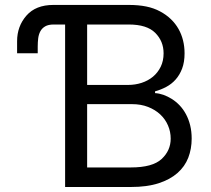

<svg xmlns="http://www.w3.org/2000/svg" viewBox="-20 -747 843 767"><path d="M48.3 -534.1V-582.4Q48.3 -642 85.6 -684.7Q122.9 -727.3 193.2 -727.3H494.3Q533 -727.3 563.9 -721.1Q594.8 -714.8 619.7 -701.3Q644.2 -688.2 662.6 -670.5Q681.1 -652.7 693.2 -631.2Q705.3 -609.7 711.3 -585.2Q717.3 -560.7 717.3 -534.1Q717.3 -498.9 707.6 -473.2Q697.8 -447.4 681.6 -429.3Q665.5 -411.2 644.2 -399.9Q622.9 -388.5 599.4 -382.1V-375Q616.5 -373.9 633 -368.1Q649.5 -362.2 666.5 -351.6Q683.6 -340.9 698 -325.6Q712.4 -310.4 723 -290.5Q733.7 -270.6 739.7 -246.3Q745.7 -221.9 745.7 -193.2Q745.7 -152.3 732.1 -117Q718.4 -81.7 688.9 -55.8Q659.4 -29.8 613.5 -14.9Q567.5 0 502.8 0H240.1V-649.1H194.6Q173.3 -649.1 160.5 -641.7Q147.7 -634.2 141.2 -622Q134.6 -609.7 132.6 -593.9Q130.7 -578.1 130.7 -561.1V-534.1ZM502.8 -78.1Q589.5 -78.1 625.7 -111.9Q661.9 -145.6 661.9 -193.2Q661.9 -220.9 651.1 -245.9Q640.3 -271 620.2 -289.8Q600.1 -308.6 571.6 -319.8Q543 -331 507.1 -331H328.1V-78.1ZM328.1 -649.1V-407.7H491.5Q519.9 -407.7 545.6 -416Q571.4 -424.4 590.9 -440.5Q610.4 -456.7 622 -480.3Q633.5 -503.9 633.5 -534.1Q633.5 -582.4 600.1 -615.8Q566.8 -649.1 494.3 -649.1Z"/></svg>

Font: Inter P
Style: Regular
Weight: 400
Designer: Rasmus Andersson
Foundry: rsms
Version: Version 3.018;git-588b23468